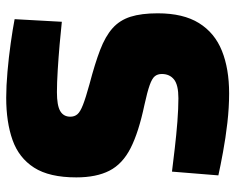

<svg xmlns="http://www.w3.org/2000/svg" viewBox="-88 -638 740 603"><g transform="rotate(-90 281.5 -337.0)"><path d="M289.1 13.1Q245.2 13.1 196.8 7.6Q148.5 2 104.9 -6.1Q61.3 -14.1 31.7 -20.7L43.5 -166.4Q74.7 -162.4 116.6 -157.6Q158.5 -152.7 200.4 -149.4Q242.4 -146.2 274 -146.2Q315.6 -146.2 332.8 -159.9Q350.1 -173.7 350.1 -198.2Q350.1 -211.5 343.1 -220.2Q336.2 -228.9 315.2 -236.4Q294.2 -243.9 253 -252.9Q167 -271 117.2 -296.4Q67.4 -321.8 46.4 -362.9Q25.4 -403.9 25.4 -466.8Q25.4 -551.6 56 -599.4Q86.6 -647.2 142.7 -667.1Q198.9 -687 275.6 -687Q312 -687 357.6 -683Q403.3 -679 447.1 -672.8Q491 -666.6 522.3 -660.6L514.1 -512.3Q483.5 -515.7 443.1 -519.2Q402.7 -522.7 362.5 -525.2Q322.3 -527.7 293 -527.7Q251.2 -527.7 233.6 -517.3Q216 -506.9 216 -485.6Q216 -472.4 223.7 -463.4Q231.3 -454.4 253.2 -445.9Q275.1 -437.3 318.3 -425.4Q382.7 -408.5 425.5 -392.1Q468.3 -375.7 493.7 -353.2Q519 -330.7 529.9 -296.6Q540.7 -262.5 540.7 -211.1Q540.7 -131 510 -81.6Q479.3 -32.2 423 -9.6Q366.7 13.1 289.1 13.1Z"/></g></svg>

Font: TitilliumWeb ExtraLight
Style: Regular
Weight: 400
Designer: Mohamed Gaber, Accademia di Belle Arti di Urbino and others
Foundry: Kief Type Foundry, Accademia di Belle Arti di Urbino and others
Version: Version 3.000; ttfautohint (v1.8.2)